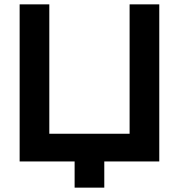

<svg xmlns="http://www.w3.org/2000/svg" viewBox="-20 -740 820 880"><path d="M458 120H322V0H70V-720H206V-127H574V-720H710V0H458Z"/></svg>

Font: Hauora ExtraBold
Style: Regular
Weight: 800
Designer: Wayne Shih
Foundry: WCYS
Version: Version 1.001